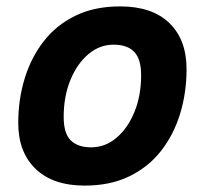

<svg xmlns="http://www.w3.org/2000/svg" viewBox="-20 -568 640 600"><path d="M244.8 12Q145.4 12 91.2 -40.3Q37 -92.6 37 -183.6Q37 -257 57.1 -322.7Q77.2 -388.4 116.7 -439.2Q156.2 -490 215.9 -519Q275.6 -548 355.2 -548Q455.6 -548 509.3 -495.9Q563 -443.8 563 -351.8Q563 -278.4 542.9 -212.7Q522.8 -147 483.3 -96.5Q443.8 -46 384.1 -17Q324.4 12 244.8 12ZM265.2 -107.6Q308.8 -107.6 344.1 -137.5Q379.4 -167.4 400.2 -218.3Q421 -269.2 421 -333Q421 -383.4 399.5 -405.9Q378 -428.4 334.8 -428.4Q291.2 -428.4 255.9 -398.5Q220.6 -368.6 199.8 -317.4Q179 -266.2 179 -202.4Q179 -151.6 200.8 -129.6Q222.6 -107.6 265.2 -107.6Z"/></svg>

Font: Geist Mono
Style: Italic
Weight: 400
Italic angle: -12°
Monospace: yes
Designer: Basement.studio, Andrés Briganti, Mateo Zaragoza
Foundry: Basement.studio, Vercel, Andrés Briganti, Guido Ferreyra, Mateo Zaragoza
Version: Version 1.500